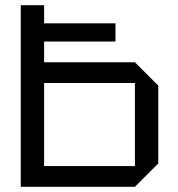

<svg xmlns="http://www.w3.org/2000/svg" viewBox="-20 -720 685 740"><path d="M60 0V-700H150V-630H425V-560H150V-480H500L590 -390V-90L500 0ZM150 -80H500V-400H150Z"/></svg>

Font: Tektur
Style: Regular
Weight: 400
Designer: Adam Jagosz
Foundry: Adam Jagosz
Version: Version 1.005;gftools[0.9.30]